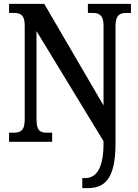

<svg xmlns="http://www.w3.org/2000/svg" viewBox="-20 -734 715 994"><path d="M406 240H434C528 240 578 184 578 7V-599C578 -656 601 -667 634 -667H658V-714H435V-667H460C491 -667 516 -657 516 -603V-188L209 -714H27V-667H52C83 -667 108 -659 108 -603V-115C108 -55 84 -47 48 -47H27V0H250V-47H224C190 -47 169 -55 169 -115V-573L516 -3V9C516 141 476 188 421 188H406Z"/></svg>

Font: Noto Serif Tamil Condensed SemiBold
Style: Regular
Weight: 600
Width: 3
Designer: Indian Type Foundry, Tom Grace, and the Monotype Design Team
Foundry: Monotype Imaging Inc.
Version: Version 2.004